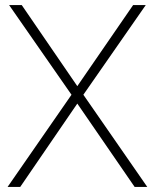

<svg xmlns="http://www.w3.org/2000/svg" viewBox="-20 -740 613 760"><path d="M10 0 263 -365 16 -720H66L286 -399L507 -720H557L310 -365L563 0H513L286 -330L60 0Z"/></svg>

Font: Hauora
Style: Regular
Weight: 400
Designer: Wayne Shih
Foundry: WCYS
Version: Version 1.001